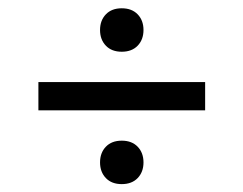

<svg xmlns="http://www.w3.org/2000/svg" viewBox="-20 -528 602 475"><path d="M227.5 -453.8Q227.5 -477.5 241.9 -492.5Q256.2 -507.5 281.2 -507.5Q306.2 -507.5 320.6 -492.5Q335 -477.5 335 -453.8Q335 -430 320.6 -415Q306.2 -400 281.2 -400Q256.2 -400 241.9 -415Q227.5 -430 227.5 -453.8ZM487.5 -255V-325H75V-255ZM227.5 -126.2Q227.5 -150 241.9 -165Q256.2 -180 281.2 -180Q306.2 -180 320.6 -165Q335 -150 335 -126.2Q335 -102.5 320.6 -87.5Q306.2 -72.5 281.2 -72.5Q256.2 -72.5 241.9 -87.5Q227.5 -102.5 227.5 -126.2Z"/></svg>

Font: Cambay
Style: Regular
Weight: 400
Designer: Pooja Saxena
Foundry: Pooja Saxena
Version: Version 1.181;PS 001.181;hotconv 1.0.70;makeotf.lib2.5.58329